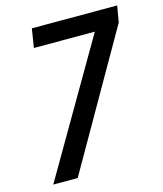

<svg xmlns="http://www.w3.org/2000/svg" viewBox="-107 -785 735 865"><g transform="rotate(-15 260.5 -352.5)"><path d="M34 0 420 -663 421 -617H109L123 -705H521L508 -629L148 0Z"/></g></svg>

Font: Nunito Sans 7pt Condensed SemiBold
Style: Italic
Weight: 600
Width: 3
Italic angle: -9°
Designer: Vernon Adams
Foundry: Vernon Adams
Version: Version 3.101;gftools[0.9.27]